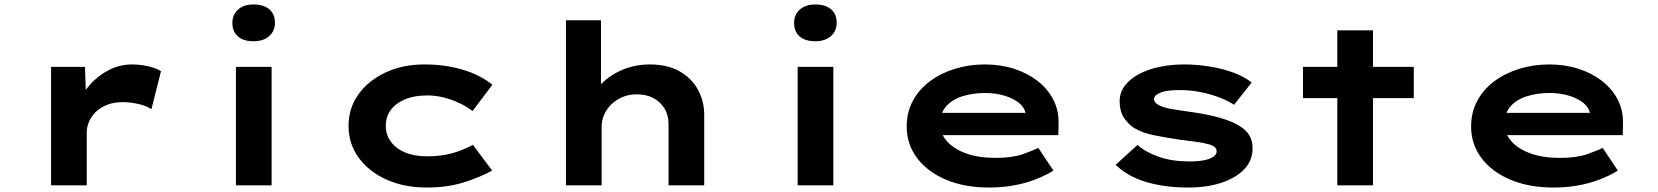

<svg xmlns="http://www.w3.org/2000/svg" viewBox="-20 -831 7434 861"><path d="M209 0V-531H361L368 -332L318 -331Q334 -390 372 -437.5Q410 -485 462 -513.5Q514 -542 571 -542Q608 -542 643.5 -534Q679 -526 702 -512L659 -341Q638 -356 601.5 -364.5Q565 -373 530 -373Q491 -373 460.5 -361Q430 -349 409.5 -329Q389 -309 379 -285Q369 -261 369 -236V0Z M1038 0V-531H1198V0ZM1117 -646Q1072 -646 1047 -667.5Q1022 -689 1022 -729Q1022 -765 1047.5 -788Q1073 -811 1117 -811Q1162 -811 1187.5 -789.5Q1213 -768 1213 -729Q1213 -692 1187 -669Q1161 -646 1117 -646Z M1894 10Q1792 10 1712.5 -26Q1633 -62 1588 -124.5Q1543 -187 1543 -266Q1543 -346 1587.5 -408Q1632 -470 1709 -506Q1786 -542 1883 -542Q1976 -542 2055 -518.5Q2134 -495 2188 -451L2099 -333Q2075 -352 2041.5 -368Q2008 -384 1971 -393.5Q1934 -403 1896 -403Q1838 -403 1796 -385.5Q1754 -368 1732 -337.5Q1710 -307 1710 -266Q1710 -227 1733 -195.5Q1756 -164 1797.5 -147Q1839 -130 1894 -130Q1944 -130 1982.5 -138Q2021 -146 2050 -158Q2079 -170 2101 -181L2187 -66Q2128 -34 2056 -12Q1984 10 1894 10Z M2518 0V-740H2675V-383L2627 -368Q2638 -414 2675.5 -453.5Q2713 -493 2770 -517.5Q2827 -542 2894 -542Q2974 -542 3028.5 -510.5Q3083 -479 3110.5 -427.5Q3138 -376 3138 -316V0H2978V-273Q2978 -315 2959.5 -345Q2941 -375 2909.5 -391.5Q2878 -408 2836 -408Q2801 -408 2772 -396Q2743 -384 2722 -363.5Q2701 -343 2689.5 -317.5Q2678 -292 2678 -264V0H2598Q2558 0 2538 0Q2518 0 2518 0Z M3557 0V-531H3717V0ZM3636 -646Q3591 -646 3566 -667.5Q3541 -689 3541 -729Q3541 -765 3566.5 -788Q3592 -811 3636 -811Q3681 -811 3706.5 -789.5Q3732 -768 3732 -729Q3732 -692 3706 -669Q3680 -646 3636 -646Z M4416 10Q4305 10 4221.5 -25.5Q4138 -61 4092 -123Q4046 -185 4046 -263Q4046 -328 4074 -379.5Q4102 -431 4150.5 -467Q4199 -503 4262.5 -522.5Q4326 -542 4396 -542Q4467 -542 4527.5 -522.5Q4588 -503 4633.5 -467.5Q4679 -432 4704 -383Q4729 -334 4727 -274L4726 -225H4163L4140 -325H4596L4579 -302V-322Q4575 -349 4549.5 -369.5Q4524 -390 4484.5 -402Q4445 -414 4398 -414Q4344 -414 4298 -400Q4252 -386 4224 -355.5Q4196 -325 4196 -275Q4196 -232 4226.5 -197.5Q4257 -163 4312.5 -143Q4368 -123 4443 -123Q4519 -123 4566 -139.5Q4613 -156 4636 -168L4704 -66Q4667 -43 4621 -25.5Q4575 -8 4523 1Q4471 10 4416 10Z M5307 10Q5203 10 5119.5 -15Q5036 -40 4983 -92L5081 -181Q5118 -148 5177.5 -127.5Q5237 -107 5313 -107Q5335 -107 5356.5 -109Q5378 -111 5396 -116.5Q5414 -122 5425 -131Q5436 -140 5436 -153Q5436 -174 5401 -184Q5376 -191 5341 -195.5Q5306 -200 5274 -204Q5207 -214 5155 -224.5Q5103 -235 5066 -257Q5036 -277 5018.5 -305.5Q5001 -334 5001 -377Q5001 -416 5024 -446.5Q5047 -477 5087 -498.5Q5127 -520 5179.5 -531Q5232 -542 5291 -542Q5344 -542 5399.5 -533.5Q5455 -525 5505.5 -507.5Q5556 -490 5593 -461L5514 -361Q5487 -379 5448 -394Q5409 -409 5364 -418Q5319 -427 5272 -427Q5251 -427 5230.5 -425.5Q5210 -424 5193.5 -419Q5177 -414 5166 -406Q5155 -398 5155 -386Q5155 -379 5160 -372.5Q5165 -366 5174 -361Q5194 -349 5231.5 -342.5Q5269 -336 5313 -330Q5396 -319 5453.5 -302Q5511 -285 5545 -262Q5572 -244 5584.5 -220.5Q5597 -197 5597 -166Q5597 -112 5560.5 -73Q5524 -34 5459 -12Q5394 10 5307 10Z M5977 0V-695H6137V0ZM5823 -391V-531H6320V-391Z M6947 10Q6836 10 6752.5 -25.5Q6669 -61 6623 -123Q6577 -185 6577 -263Q6577 -328 6605 -379.5Q6633 -431 6681.5 -467Q6730 -503 6793.5 -522.5Q6857 -542 6927 -542Q6998 -542 7058.5 -522.5Q7119 -503 7164.5 -467.5Q7210 -432 7235 -383Q7260 -334 7258 -274L7257 -225H6694L6671 -325H7127L7110 -302V-322Q7106 -349 7080.5 -369.5Q7055 -390 7015.5 -402Q6976 -414 6929 -414Q6875 -414 6829 -400Q6783 -386 6755 -355.5Q6727 -325 6727 -275Q6727 -232 6757.5 -197.5Q6788 -163 6843.5 -143Q6899 -123 6974 -123Q7050 -123 7097 -139.5Q7144 -156 7167 -168L7235 -66Q7198 -43 7152 -25.5Q7106 -8 7054 1Q7002 10 6947 10Z"/></svg>

Font: Lexend Zetta
Style: Bold
Weight: 700
Designer: Bonnie Shaver-Troup, Thomas Jockin
Foundry: Lexend
Version: Version 1.007